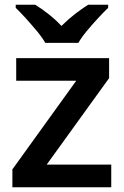

<svg xmlns="http://www.w3.org/2000/svg" viewBox="-20 -786 520 806"><path d="M447 0H32V-75L300 -447H48V-542H438V-458L176 -95H447ZM170 -606Q157 -629 134.5 -656Q112 -683 88.5 -709Q65 -735 46 -753V-766H128Q154 -750 183.5 -727Q213 -704 238 -677Q265 -704 294.5 -727Q324 -750 350 -766H434V-753Q415 -735 391 -709Q367 -683 344.5 -656Q322 -629 309 -606Z"/></svg>

Font: Noto Sans New Tai Lue SemiBold
Style: Regular
Weight: 600
Version: Version 2.003